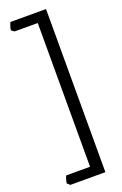

<svg xmlns="http://www.w3.org/2000/svg" viewBox="-178 -831 664 1045"><g transform="rotate(-20 154.0 -308.5)"><path d="M36.6 163.6 20.5 149.4Q22 138.2 25.6 126Q29.3 113.8 32.7 107.4H170.9V-725.1H36.6L19.5 -737.8Q21 -748.5 25.1 -760.7Q29.3 -772.9 32.7 -781.2H239.3V163.6Z"/></g></svg>

Font: Gentium Plus CyrE
Style: Regular
Weight: 400
Designer: J. Victor Gaultney, Annie Olsen, Iska Routamaa, Becca Hirsbrunner
Foundry: SIL International
Version: Version 5.000